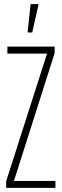

<svg xmlns="http://www.w3.org/2000/svg" viewBox="-20 -915 302 935"><path d="M10 0V-32L209 -654H16V-688H246V-656L48 -34H250V0ZM115 -757V-762L129 -895H167V-890L137 -757Z"/></svg>

Font: Saira UltraCondensed Thin
Style: Regular
Weight: 250
Width: 1
Designer: Hector Gatti with collaboration of the Omnibus-Type team
Foundry: Omnibus-Type
Version: Version 1.101